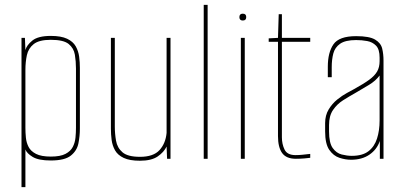

<svg xmlns="http://www.w3.org/2000/svg" viewBox="-20 -650 1651 786"><path d="M68 116V-495H82L84 -445Q89 -465 112.5 -484Q136 -503 188 -503Q230 -503 254.5 -491.5Q279 -480 290 -460.5Q301 -441 304 -418Q307 -395 307 -372V-124Q307 -93 301 -63Q295 -33 270 -13Q245 7 188 7Q138 7 114 -7.5Q90 -22 84 -38V116ZM188 -9Q227 -9 248 -20Q269 -31 278 -48.5Q287 -66 289 -86.5Q291 -107 291 -127V-369Q291 -399 286.5 -426Q282 -453 261 -470Q240 -487 188 -487Q140 -487 118 -469.5Q96 -452 90 -424Q84 -396 84 -363V-127Q84 -107 86 -86.5Q88 -66 97 -48.5Q106 -31 127.5 -20Q149 -9 188 -9Z M553 8Q511 8 486.5 -3.5Q462 -15 451 -34.5Q440 -54 437 -77Q434 -100 434 -123V-495H450V-132Q450 -103 455 -74Q460 -45 481.5 -26.5Q503 -8 553 -8Q608 -8 633 -35.5Q658 -63 662 -106V-495H678V0H664L662 -50Q651 -27 625.5 -9.5Q600 8 553 8Z M814 0V-630H830V0Z M966 0V-495H982V0ZM974 -566Q960 -566 960 -580Q960 -594 974 -594Q988 -594 988 -580Q988 -566 974 -566Z M1191 0Q1152 0 1135 -23.5Q1118 -47 1118 -93V-479H1080V-493L1118 -495L1121 -592H1134V-495H1250V-479H1134V-88Q1134 -60 1145 -37.5Q1156 -15 1190 -15Q1204 -15 1218 -16.5Q1232 -18 1250 -20V-4Q1243 -3 1226.5 -1.5Q1210 0 1191 0Z M1417 4Q1394 4 1369.5 -4Q1345 -12 1328 -36.5Q1311 -61 1311 -112V-146Q1311 -178 1325.5 -202Q1340 -226 1360.5 -242.5Q1381 -259 1400.5 -269.5Q1420 -280 1429 -285Q1469 -307 1491.5 -323.5Q1514 -340 1524 -357.5Q1534 -375 1534 -400V-414Q1534 -448 1519.5 -463Q1505 -478 1483 -482Q1461 -486 1438 -486Q1394 -486 1372.5 -471Q1351 -456 1344.5 -431Q1338 -406 1338 -375V-334H1322V-377Q1322 -435 1345 -468.5Q1368 -502 1438 -502Q1492 -502 1515.5 -488Q1539 -474 1544.5 -451.5Q1550 -429 1550 -402V0H1535V-73Q1523 -38 1492.5 -17Q1462 4 1417 4ZM1420 -12Q1464 -12 1488.5 -31Q1513 -50 1523.5 -83Q1534 -116 1534 -157V-341Q1518 -319 1490.5 -302.5Q1463 -286 1434 -269Q1409 -255 1384.5 -239.5Q1360 -224 1343.5 -200Q1327 -176 1327 -138V-112Q1327 -65 1342 -44Q1357 -23 1379 -17.5Q1401 -12 1420 -12Z"/></svg>

Font: Alumni Sans Pinstripe
Style: Regular
Weight: 400
Designer: Robert E. Leuschke
Foundry: Robert E. Leuschke
Version: Version 1.010; ttfautohint (v1.8.4.7-5d5b)